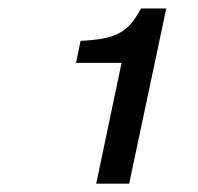

<svg xmlns="http://www.w3.org/2000/svg" viewBox="-20 -755 470 455"><path d="M208 -319.8 268.1 -606H160.2L170.9 -658.2Q203.6 -659.7 226.1 -664.1Q248.5 -668.5 264.4 -677.5Q280.3 -686.5 291.7 -700.4Q303.2 -714.4 314 -734.9H374L286.1 -319.8Z"/></svg>

Font: Clear Sans
Style: Italic
Weight: 400
Italic angle: -12°
Foundry: Intel Corporation
Version: Version 1.00